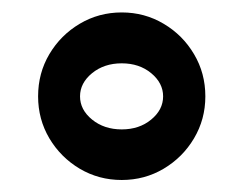

<svg xmlns="http://www.w3.org/2000/svg" viewBox="-20 -476 399 315"><path d="M42.5 -317.9Q42.5 -356 61 -387.2Q79.6 -418.5 110.8 -437Q142.1 -455.6 179.7 -455.6Q217.3 -455.6 248.5 -437Q279.8 -418.5 298.3 -387.2Q316.9 -356 316.9 -317.9Q316.9 -280.3 298.3 -249Q279.8 -217.8 248.5 -199.2Q217.3 -180.7 179.7 -180.7Q142.1 -180.7 110.8 -199.2Q79.6 -217.8 61 -249Q42.5 -280.3 42.5 -317.9ZM111.3 -317.9Q111.3 -295.9 131.1 -279.8Q150.9 -263.7 179.7 -263.7Q208.5 -263.7 228 -279.8Q247.6 -295.9 247.6 -317.9Q247.6 -339.8 228 -356Q208.5 -372.1 179.7 -372.1Q150.9 -372.1 131.1 -356Q111.3 -339.8 111.3 -317.9Z"/></svg>

Font: Pinar DS1 Bold
Style: Regular
Weight: 700
Designer: Amin Abedi
Version: Version 3.000